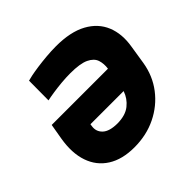

<svg xmlns="http://www.w3.org/2000/svg" viewBox="-180 -928 1129 1129"><g transform="rotate(-45 385.0 -363.5)"><path d="M331.1 9.8Q230.5 9.8 164.6 -32Q98.6 -73.7 72.3 -150.1Q45.9 -226.6 63.5 -331.1L80.1 -427.7H547.9Q553.2 -464.8 543 -496.3Q532.7 -527.8 493.2 -546.6Q453.6 -565.4 372.1 -565.4Q335.4 -565.4 296.6 -561.8Q257.8 -558.1 224.1 -553Q190.4 -547.9 168.9 -543L169.9 -706.1Q178.7 -709 204.6 -714.4Q230.5 -719.7 266.8 -724.9Q303.2 -730 344.5 -733.6Q385.7 -737.3 424.8 -737.3Q545.4 -737.3 619.9 -696.5Q694.3 -655.8 723.6 -584.5Q752.9 -513.2 737.3 -420.9L718.8 -303.7Q703.6 -211.4 649.7 -140.9Q595.7 -70.3 513.7 -30.3Q431.6 9.8 331.1 9.8ZM359.4 -160.2Q426.8 -160.6 465.6 -191.7Q504.4 -222.7 520 -269.5H244.1L242.2 -255.9Q235.8 -215.3 264.6 -188Q293.5 -160.6 359.4 -160.2Z"/></g></svg>

Font: Inter Tight Black
Style: Italic
Weight: 900
Italic angle: -9.39999°
Designer: Rasmus Andersson
Foundry: rsms
Version: Version 3.004; ttfautohint (v1.8.4.7-5d5b)